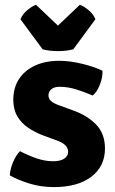

<svg xmlns="http://www.w3.org/2000/svg" viewBox="-20 -767 482 802"><path d="M21 -34.5Q22 -59 34.2 -88.8Q46.5 -118.5 63.5 -135.5Q96 -118.5 131.5 -106Q167 -93.5 202 -93.5Q232.5 -93.5 248.5 -104.5Q264.5 -115.5 264.5 -132.5Q264.5 -148 253.2 -159.8Q242 -171.5 217 -180.5L161 -201Q126 -214 97.5 -233.5Q69 -253 52.2 -281.5Q35.5 -310 35.5 -350Q35.5 -400 59.2 -436.5Q83 -473 126.2 -493Q169.5 -513 227 -513Q273 -513 324.5 -500.2Q376 -487.5 408 -471.5Q409.5 -445.5 397.2 -413.5Q385 -381.5 367 -368Q336.5 -381.5 300.2 -393Q264 -404.5 228.5 -404.5Q206.5 -404.5 194.5 -394.2Q182.5 -384 182.5 -369Q182.5 -355 192.5 -345.5Q202.5 -336 224.5 -328L286 -305.5Q343 -285.5 380.8 -247.5Q418.5 -209.5 418.5 -146.5Q418.5 -72.5 361.8 -29Q305 14.5 205 14.5Q152 14.5 104 0Q56 -14.5 21 -34.5ZM158 -561 65.5 -686.5Q74.5 -709 95 -725.5Q115.5 -742 130.5 -747L222 -660L313.5 -747Q328.5 -742 349 -725.5Q369.5 -709 378.5 -686.5L286 -561Q257.5 -553.5 222 -553.5Q187 -553.5 158 -561Z"/></svg>

Font: Signika Negative
Style: Bold
Weight: 700
Designer: Anna Giedry
Foundry: Anna Giedry
Version: Version 2.001